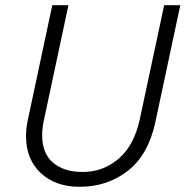

<svg xmlns="http://www.w3.org/2000/svg" viewBox="-20 -710 720 738"><path d="M80 -187Q80 -219 88 -254L181 -690H243L150 -254Q142 -219 142 -191Q142 -120 184 -84.5Q226 -49 298 -49Q376 -49 435.5 -99.5Q495 -150 517 -250L611 -690H673L577 -240Q550 -115 471.5 -53.5Q393 8 286 8Q193 8 136.5 -45Q80 -98 80 -187Z"/></svg>

Font: Radio Canada Light
Style: Italic
Weight: 300
Italic angle: -12°
Designer: Charles Daoud, Etienne Aubert Bonn, Alexandre Saumier Demers, Jacques Le Bailly
Foundry: Radio-Canada
Version: Version 2.104; ttfautohint (v1.8.4.7-5d5b);gftools[0.9.28.de